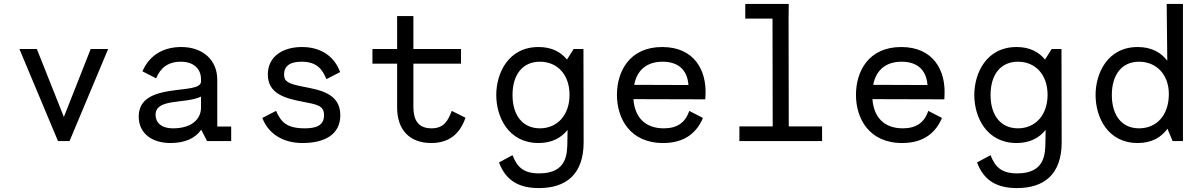

<svg xmlns="http://www.w3.org/2000/svg" viewBox="-20 -720 6140 980"><path d="M443 -470 306 -123 168 -470H79L276 0H335L532 -470Z M905 -480C828 -480 748 -450 707 -356L777 -320C798 -372 836 -405 903 -405C976 -405 1006 -361 1006 -317V-304C1006 -230 688 -309 688 -125C688 -39 756 10 850 10C922 10 976 -13 1007 -58L1037 0H1160V-74H1089V-313C1089 -414 1015 -480 905 -480ZM774 -134C774 -220 926 -188 1006 -227V-171C1006 -111 957 -65 864 -65C801 -65 774 -96 774 -134Z M1389 -154 1319 -118C1348 -41 1420 10 1524 10C1634 10 1717 -31 1717 -132C1717 -244 1612 -261 1525 -278C1450 -293 1430 -304 1430 -340C1430 -388 1467 -405 1519 -405C1600 -405 1626 -364 1646 -316L1716 -352C1688 -429 1622 -480 1521 -480C1425 -480 1347 -433 1347 -340C1347 -241 1436 -218 1524 -201C1595 -187 1634 -183 1634 -132C1634 -76 1588 -65 1535 -65C1441 -65 1414 -99 1389 -154Z M2356 -119 2286 -154C2266 -104 2247 -65 2182 -65C2090 -65 2090 -145 2090 -184V-395H2333V-470H2090V-638H2007V-470H1881V-395H2007V-171C2007 -57 2071 10 2181 10C2272 10 2327 -36 2356 -119Z M2959 6 2958 -470H2908L2874 -416C2843 -454 2797 -480 2729 -480C2574 -480 2513 -346 2513 -235C2513 -124 2574 10 2729 10C2799 10 2846 -18 2877 -57L2876 4C2875 64 2875 165 2732 165C2653 165 2620 134 2596 72L2527 109C2562 203 2630 240 2731 240C2870 240 2959 169 2959 6ZM2736 -405C2824 -405 2887 -340 2887 -236C2887 -132 2824 -65 2736 -65C2648 -65 2596 -131 2596 -235C2596 -339 2647 -405 2736 -405Z M3129 -236C3129 -117 3194 10 3365 10C3479 10 3538 -47 3568 -118L3498 -154C3478 -93 3435 -65 3368 -65C3272 -65 3220 -122 3213 -214L3580 -213L3581 -235C3587 -361 3524 -480 3360 -480C3192 -480 3129 -354 3129 -236ZM3217 -287C3231 -360 3279 -405 3362 -405C3437 -405 3488 -368 3494 -286Z M4006 -700H3784V-625H3923L3924 -75H3754V0H4176V-75H4006L4005 -625Z M4349 -236C4349 -117 4414 10 4585 10C4699 10 4758 -47 4788 -118L4718 -154C4698 -93 4655 -65 4588 -65C4492 -65 4440 -122 4433 -214L4800 -213L4801 -235C4807 -361 4744 -480 4580 -480C4412 -480 4349 -354 4349 -236ZM4437 -287C4451 -360 4499 -405 4582 -405C4657 -405 4708 -368 4714 -286Z M5399 6 5398 -470H5348L5314 -416C5283 -454 5237 -480 5169 -480C5014 -480 4953 -346 4953 -235C4953 -124 5014 10 5169 10C5239 10 5286 -18 5317 -57L5316 4C5315 64 5315 165 5172 165C5093 165 5060 134 5036 72L4967 109C5002 203 5070 240 5171 240C5310 240 5399 169 5399 6ZM5176 -405C5264 -405 5327 -340 5327 -236C5327 -132 5264 -65 5176 -65C5088 -65 5036 -131 5036 -235C5036 -339 5087 -405 5176 -405Z M5787 -480C5633 -480 5572 -346 5572 -235C5572 -123 5633 10 5787 10C5860 10 5908 -20 5939 -63L5965 0H6018V-700H5935L5938 -410C5907 -451 5859 -480 5787 -480ZM5794 -405C5882 -405 5946 -340 5946 -240C5946 -130 5882 -65 5794 -65C5706 -65 5655 -131 5655 -235C5655 -339 5706 -405 5794 -405Z"/></svg>

Font: Necto Mono
Style: Regular
Weight: 400
Designer: Marco Condello
Foundry: Collletttivo
Version: Version 1.300;Glyphs 3.2 (3217)